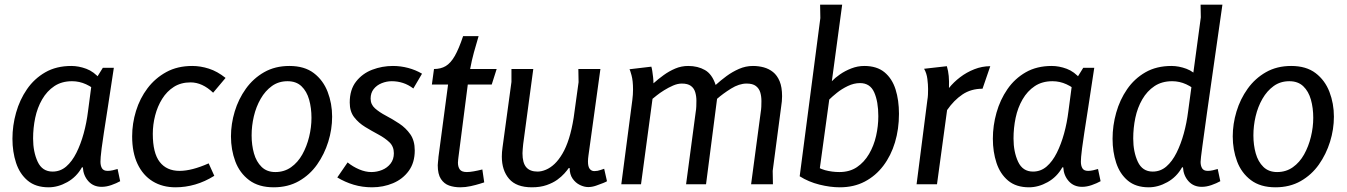

<svg xmlns="http://www.w3.org/2000/svg" viewBox="-20 -785 5737 818"><path d="M418 -496H465Q450 -396 439.5 -328.5Q429 -261 422.5 -219Q416 -177 413 -153Q410 -129 409 -116.5Q408 -104 408 -96Q408 -79 414.5 -68Q421 -57 439 -57Q449 -57 460 -59.5Q471 -62 481 -65L492 -13Q476 -4 454.5 3.5Q433 11 413 11Q378 11 356.5 -13Q335 -37 333 -72H329Q306 -31 266.5 -9Q227 13 187 13Q132 13 98 -15.5Q64 -44 48.5 -91Q33 -138 33 -194Q33 -250 48.5 -305Q64 -360 95 -405Q126 -450 173 -477Q220 -504 284 -504Q315 -504 347.5 -492Q380 -480 407 -448V-385Q375 -413 346.5 -426Q318 -439 287 -439Q243 -439 211.5 -418Q180 -397 159.5 -361.5Q139 -326 130 -283Q121 -240 121 -195Q121 -138 140.5 -96Q160 -54 204 -54Q237 -54 262 -75.5Q287 -97 305.5 -134Q324 -171 336.5 -216.5Q349 -262 355 -311L369 -417Z M888 -390Q865 -412 841 -423Q817 -434 792 -434Q751 -434 721 -415Q691 -396 671 -364Q651 -332 641 -293Q631 -254 631 -215Q631 -133 660.5 -95Q690 -57 745 -57Q771 -57 802 -65Q833 -73 869 -89L893 -36Q853 -11 811.5 1Q770 13 728 13Q672 13 630.5 -12.5Q589 -38 566 -86.5Q543 -135 543 -204Q543 -259 559.5 -312.5Q576 -366 608.5 -409Q641 -452 688.5 -478Q736 -504 799 -504Q834 -504 870 -492.5Q906 -481 941 -453Z M1146 13Q1082 13 1041.5 -17.5Q1001 -48 982.5 -97.5Q964 -147 964 -204Q964 -257 980 -310Q996 -363 1027.5 -407Q1059 -451 1105.5 -477.5Q1152 -504 1213 -504Q1277 -504 1317 -473.5Q1357 -443 1376 -393.5Q1395 -344 1395 -288Q1395 -234 1378.5 -181Q1362 -128 1331 -84Q1300 -40 1253.5 -13.5Q1207 13 1146 13ZM1153 -52Q1191 -52 1220 -72.5Q1249 -93 1268 -127Q1287 -161 1297 -202Q1307 -243 1307 -283Q1307 -325 1297 -360.5Q1287 -396 1264.5 -417.5Q1242 -439 1205 -439Q1167 -439 1138.5 -418.5Q1110 -398 1090.5 -364Q1071 -330 1061.5 -289.5Q1052 -249 1052 -208Q1052 -167 1062 -131.5Q1072 -96 1094.5 -74Q1117 -52 1153 -52Z M1741 -408Q1720 -424 1697 -431.5Q1674 -439 1649 -439Q1627 -439 1606 -430.5Q1585 -422 1572 -405.5Q1559 -389 1559 -365Q1559 -340 1577.5 -323.5Q1596 -307 1624.5 -292Q1653 -277 1681 -258.5Q1709 -240 1728 -213Q1747 -186 1747 -144Q1747 -92 1721.5 -57Q1696 -22 1654.5 -4.5Q1613 13 1565 13Q1524 13 1487 2Q1450 -9 1417 -29L1461 -93Q1483 -75 1510 -63.5Q1537 -52 1562 -52Q1586 -52 1608 -61Q1630 -70 1644 -88Q1658 -106 1658 -132Q1658 -161 1639 -179Q1620 -197 1592 -212Q1564 -227 1536 -244Q1508 -261 1489 -285.5Q1470 -310 1470 -348Q1470 -403 1497 -437.5Q1524 -472 1566 -488Q1608 -504 1654 -504Q1687 -504 1719 -495.5Q1751 -487 1778 -471Z M2019 -631Q2008 -594 1999 -561.5Q1990 -529 1983 -491H2096L2075 -425H1973L1933 -114Q1933 -113 1932 -105.5Q1931 -98 1931 -92Q1931 -74 1939 -63Q1947 -52 1969 -52Q1981 -52 1998 -55Q2015 -58 2035 -63L2043 -8Q2040 -7 2024 -2Q2008 3 1985.5 8Q1963 13 1941 13Q1915 13 1893.5 5.5Q1872 -2 1858.5 -22.5Q1845 -43 1845 -81Q1845 -87 1846 -94.5Q1847 -102 1847.5 -108.5Q1848 -115 1848 -116L1889 -425H1820L1829 -491Q1858 -491 1879 -503.5Q1900 -516 1917.5 -546.5Q1935 -577 1953 -631Z M2252 -491 2209 -171Q2208 -160 2207 -150Q2206 -140 2206 -132Q2206 -91 2222 -72.5Q2238 -54 2270 -54Q2287 -54 2306 -62Q2325 -70 2342.5 -86.5Q2360 -103 2376 -130Q2392 -157 2404 -195Q2416 -233 2424 -283L2445 -435L2444 -491H2538L2487 -122Q2486 -116 2485.5 -109Q2485 -102 2485 -97Q2485 -75 2492.5 -65.5Q2500 -56 2512 -56Q2526 -56 2539.5 -61Q2553 -66 2554 -66L2566 -13Q2564 -11 2550.5 -5.5Q2537 0 2519.5 6Q2502 12 2486 12Q2469 12 2450.5 3Q2432 -6 2419.5 -24Q2407 -42 2407 -69H2403Q2397 -60 2384.5 -46Q2372 -32 2354 -19Q2336 -6 2309 3.5Q2282 13 2246 13Q2180 13 2149 -23Q2118 -59 2118 -118Q2118 -137 2121 -157L2159 -436V-491Z M2755 -501Q2757 -495 2759 -482.5Q2761 -470 2762.5 -456Q2764 -442 2764 -430Q2784 -448 2807.5 -465Q2831 -482 2857 -493Q2883 -504 2912 -504Q2953 -504 2983.5 -486.5Q3014 -469 3029 -423Q3051 -443 3075.5 -461Q3100 -479 3128.5 -491.5Q3157 -504 3188 -504Q3212 -504 3234 -498Q3256 -492 3273.5 -478Q3291 -464 3301.5 -439Q3312 -414 3312 -375Q3312 -365 3311 -353.5Q3310 -342 3308 -330L3272 -57L3273 0H3180L3221 -307Q3223 -319 3223.5 -330.5Q3224 -342 3224 -354Q3224 -375 3219 -391.5Q3214 -408 3200.5 -418.5Q3187 -429 3161 -429Q3129 -429 3094.5 -407.5Q3060 -386 3035 -364L2988 0H2903L2944 -308Q2946 -319 2946.5 -331.5Q2947 -344 2947 -356Q2947 -375 2942 -392Q2937 -409 2923.5 -419Q2910 -429 2885 -429Q2867 -429 2847.5 -420.5Q2828 -412 2809.5 -400.5Q2791 -389 2778 -378.5Q2765 -368 2760 -364L2711 0H2627L2674 -359Q2677 -382 2677 -404Q2677 -441 2670.5 -464.5Q2664 -488 2662 -490Z M3387 -34 3475 -708 3474 -765H3568L3524 -439Q3537 -453 3558.5 -468Q3580 -483 3607 -493.5Q3634 -504 3662 -504Q3716 -504 3748.5 -477Q3781 -450 3795.5 -404Q3810 -358 3810 -300Q3810 -235 3793 -178.5Q3776 -122 3743.5 -79Q3711 -36 3664.5 -11.5Q3618 13 3558 13Q3517 13 3471 1.5Q3425 -10 3387 -34L3432 -94Q3465 -68 3495 -60Q3525 -52 3556 -52Q3600 -52 3631 -73Q3662 -94 3682.5 -129Q3703 -164 3712.5 -206Q3722 -248 3722 -290Q3722 -352 3704.5 -391.5Q3687 -431 3644 -431Q3618 -431 3592 -418.5Q3566 -406 3545.5 -389.5Q3525 -373 3513 -361L3471 -55Z M4014 -503Q4020 -483 4022 -461Q4024 -439 4023 -410Q4043 -435 4070.5 -456Q4098 -477 4131 -490Q4164 -503 4199 -503L4166 -407Q4117 -407 4080.5 -382.5Q4044 -358 4015 -316L3972 0H3885L3931 -359Q3933 -370 3933.5 -382Q3934 -394 3934 -406Q3934 -424 3931 -448.5Q3928 -473 3917 -492Z M4595 -496H4642Q4627 -396 4616.5 -328.5Q4606 -261 4599.5 -219Q4593 -177 4590 -153Q4587 -129 4586 -116.5Q4585 -104 4585 -96Q4585 -79 4591.5 -68Q4598 -57 4616 -57Q4626 -57 4637 -59.5Q4648 -62 4658 -65L4669 -13Q4653 -4 4631.5 3.5Q4610 11 4590 11Q4555 11 4533.5 -13Q4512 -37 4510 -72H4506Q4483 -31 4443.5 -9Q4404 13 4364 13Q4309 13 4275 -15.5Q4241 -44 4225.5 -91Q4210 -138 4210 -194Q4210 -250 4225.5 -305Q4241 -360 4272 -405Q4303 -450 4350 -477Q4397 -504 4461 -504Q4492 -504 4524.5 -492Q4557 -480 4584 -448V-385Q4552 -413 4523.5 -426Q4495 -439 4464 -439Q4420 -439 4388.5 -418Q4357 -397 4336.5 -361.5Q4316 -326 4307 -283Q4298 -240 4298 -195Q4298 -138 4317.5 -96Q4337 -54 4381 -54Q4414 -54 4439 -75.5Q4464 -97 4482.5 -134Q4501 -171 4513.5 -216.5Q4526 -262 4532 -311L4546 -417Z M5096 -711 5095 -765H5188Q5169 -630 5152 -513Q5135 -396 5122.5 -306Q5110 -216 5102.5 -161Q5095 -106 5095 -95Q5095 -79 5101.5 -68Q5108 -57 5126 -57Q5136 -57 5147 -59.5Q5158 -62 5168 -65L5179 -13Q5163 -4 5141.5 3.5Q5120 11 5100 11Q5065 11 5043.5 -13Q5022 -37 5020 -72H5016Q4993 -31 4953.5 -9Q4914 13 4874 13Q4819 13 4785 -15.5Q4751 -44 4735.5 -91Q4720 -138 4720 -194Q4720 -250 4735.5 -305Q4751 -360 4782 -405Q4813 -450 4860 -477Q4907 -504 4971 -504Q5002 -504 5034.5 -492Q5067 -480 5094 -448V-385Q5062 -413 5033.5 -426Q5005 -439 4974 -439Q4930 -439 4898.5 -418Q4867 -397 4846.5 -361.5Q4826 -326 4817 -283Q4808 -240 4808 -195Q4808 -138 4827.5 -96Q4847 -54 4891 -54Q4924 -54 4949 -75.5Q4974 -97 4992.5 -134Q5011 -171 5023.5 -216.5Q5036 -262 5042 -311Z M5414 13Q5350 13 5309.5 -17.5Q5269 -48 5250.5 -97.5Q5232 -147 5232 -204Q5232 -257 5248 -310Q5264 -363 5295.5 -407Q5327 -451 5373.5 -477.5Q5420 -504 5481 -504Q5545 -504 5585 -473.5Q5625 -443 5644 -393.5Q5663 -344 5663 -288Q5663 -234 5646.5 -181Q5630 -128 5599 -84Q5568 -40 5521.5 -13.5Q5475 13 5414 13ZM5421 -52Q5459 -52 5488 -72.5Q5517 -93 5536 -127Q5555 -161 5565 -202Q5575 -243 5575 -283Q5575 -325 5565 -360.5Q5555 -396 5532.5 -417.5Q5510 -439 5473 -439Q5435 -439 5406.5 -418.5Q5378 -398 5358.5 -364Q5339 -330 5329.5 -289.5Q5320 -249 5320 -208Q5320 -167 5330 -131.5Q5340 -96 5362.5 -74Q5385 -52 5421 -52Z"/></svg>

Font: Rosario Medium
Style: Italic
Weight: 500
Italic angle: -8.05°
Version: Version 1.201